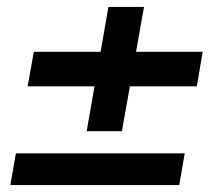

<svg xmlns="http://www.w3.org/2000/svg" viewBox="-20 -625 611 556"><path d="M10 -89 26 -181H515L499 -89ZM231 -245 294 -605H397L333 -245ZM60 -375 78 -475H567L550 -375Z"/></svg>

Font: DM Sans 9pt SemiBold
Style: Italic
Weight: 600
Italic angle: -10°
Version: Version 4.004;gftools[0.9.30]